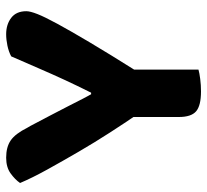

<svg xmlns="http://www.w3.org/2000/svg" viewBox="-44 -606 657 608"><g transform="rotate(-90 284.0 -301.5)"><path d="M362 -195H226Q200 -233 169 -281Q138 -329 108 -380.5Q78 -432 51.5 -480Q25 -528 9 -566Q20 -582 39.5 -596Q59 -610 89 -610Q123 -610 144 -595.5Q165 -581 184 -543Q188 -537 198.5 -516.5Q209 -496 223.5 -469Q238 -442 252 -414Q266 -386 276.5 -366Q287 -346 290 -341H295Q318 -387 336 -426Q354 -465 371.5 -505.5Q389 -546 410 -594Q425 -602 444 -606Q463 -610 480 -610Q511 -610 532 -594Q553 -578 553 -546Q553 -534 544 -511Q535 -488 513 -447.5Q491 -407 454.5 -345.5Q418 -284 362 -195ZM218 -250H368V-1Q358 2 338.5 4.5Q319 7 299 7Q254 7 236 -8.5Q218 -24 218 -63Z"/></g></svg>

Font: Baloo Bhaijaan 2
Style: Bold
Weight: 700
Designer: Sanskriti Dholi, Noopur Datye and Ek Type
Foundry: Ek Type
Version: Version 1.701